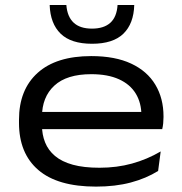

<svg xmlns="http://www.w3.org/2000/svg" viewBox="-20 -712 708 748"><path d="M354 15Q204.5 15 129.2 -49.8Q54 -114.5 54 -233.5V-245.5Q54 -362.5 126.5 -428Q199 -493.5 335.5 -493.5Q428.5 -493.5 491 -464.2Q553.5 -435 585.2 -382Q617 -329 617 -258.5V-255.5Q617 -244 615.8 -231.5Q614.5 -219 612 -209H528.5Q530 -220.5 530.5 -234.5Q531 -248.5 531 -261.5Q531 -311 509 -347.2Q487 -383.5 443.5 -403.2Q400 -423 335.5 -423Q240 -423 191.8 -378.5Q143.5 -334 143.5 -257V-249.5V-240V-224Q143.5 -187.5 155.8 -157Q168 -126.5 194.5 -104.2Q221 -82 263.8 -70.2Q306.5 -58.5 367.5 -58.5Q435.5 -58.5 494.2 -74.8Q553 -91 606 -122L596 -46Q549.5 -17 489.5 -1Q429.5 15 354 15ZM95 -209V-276H594.5V-209ZM338.5 -541.5Q256.5 -541.5 216.2 -580.8Q176 -620 173.5 -692.5H238.5Q242 -647 266.8 -623.8Q291.5 -600.5 338.5 -600.5Q384.5 -600.5 409.8 -623.2Q435 -646 438 -692.5H503Q501 -620 460.8 -580.8Q420.5 -541.5 338.5 -541.5Z"/></svg>

Font: Anek Latin Expanded
Style: Regular
Weight: 400
Width: 7
Designer: Yesha Goshar
Foundry: Ek Type
Version: Version 1.003